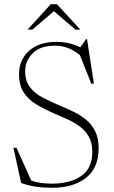

<svg xmlns="http://www.w3.org/2000/svg" viewBox="-20 -878 537 908"><path d="M446.5 -177Q446.5 -83.5 386.5 -36.8Q326.5 10 228 10Q184 10 149.8 5Q115.5 0 80 -12.5L43.5 -179H58L127.5 -24.5Q152.5 -15.5 177.5 -12.5Q202.5 -9.5 227 -9.5Q309.5 -9.5 363 -45Q416.5 -80.5 416.5 -160Q416.5 -203 399.8 -232.2Q383 -261.5 355.5 -281.2Q328 -301 295.2 -315.5Q262.5 -330 230 -344Q187 -363 150.5 -385Q114 -407 92 -440.8Q70 -474.5 70 -527.5Q70 -595 117.2 -637.5Q164.5 -680 246 -680Q281.5 -680 308.5 -673Q335.5 -666 360.5 -654.5L387 -693H391.5L424 -483.5L412 -481.5L357.5 -618Q325.5 -642.5 298.2 -652.2Q271 -662 241.5 -662Q169 -662 134 -625.5Q99 -589 99 -541.5Q99 -494 122.5 -464.5Q146 -435 183.8 -415.5Q221.5 -396 264.5 -378Q297 -364.5 329 -349Q361 -333.5 387.8 -311.2Q414.5 -289 430.5 -256.5Q446.5 -224 446.5 -177ZM337 -738 235 -825 133 -738H110.5L220 -858H249.5L359.5 -738Z"/></svg>

Font: Newsreader 16pt ExtraLight
Style: Regular
Weight: 275
Designer: Hugues Gentile
Foundry: Production Type
Version: Version 1.003; ttfautohint (v1.8.3)